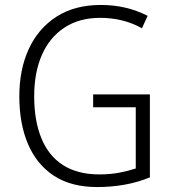

<svg xmlns="http://www.w3.org/2000/svg" viewBox="-20 -745 694 775"><path d="M356 -364H585V-29Q536 -9 483 0.5Q430 10 372 10Q268 10 198.5 -35Q129 -80 93.5 -162.5Q58 -245 58 -356Q58 -465 96.5 -548Q135 -631 208.5 -678Q282 -725 387 -725Q439 -725 486 -714Q533 -703 576 -681L553 -631Q513 -653 471 -663Q429 -673 385 -673Q300 -673 240 -633.5Q180 -594 149 -523Q118 -452 118 -356Q118 -258 147 -187Q176 -116 234.5 -78.5Q293 -41 381 -41Q425 -41 461.5 -48Q498 -55 528 -65V-312H356Z"/></svg>

Font: Noto Sans Hebrew SemiCondensed Light
Style: Regular
Weight: 300
Width: 4
Designer: Monotype Design Team
Foundry: Monotype Imaging Inc.
Version: Version 2.003